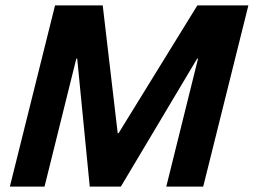

<svg xmlns="http://www.w3.org/2000/svg" viewBox="-20 -695 945 715"><path d="M16.7 0 185 -675H362.5L418.3 -199.2H421.7L715 -675H905L736.7 0H599.2L717.5 -476.7H714.2L430 0H314.2L267.5 -476.7H264.2L145.8 0Z"/></svg>

Font: Funnel Sans
Style: Bold Italic
Weight: 700
Italic angle: -14.036°
Designer: NORD ID, Kristian Moeller
Foundry: Dicotype
Version: Version 1.000